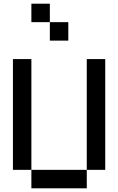

<svg xmlns="http://www.w3.org/2000/svg" viewBox="-20 -1020 640 1040"><path d="M450 0H150V-100H50V-700H150V-100H450V-700H550V-100H450ZM150 -900V-1000H250V-900H350V-800H250V-900Z"/></svg>

Font: Matrix Sans
Style: Regular
Weight: 400
Designer: Brad Neil
Version: Version 1.100